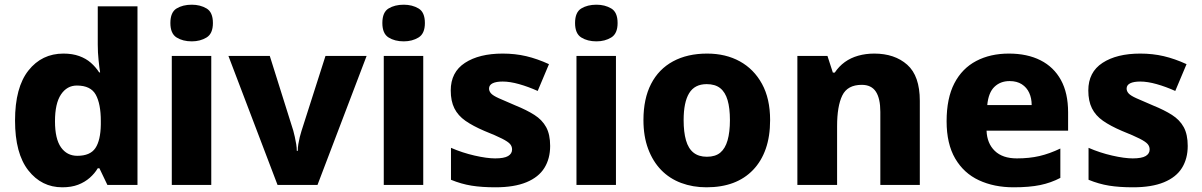

<svg xmlns="http://www.w3.org/2000/svg" viewBox="-20 -787 5113 817"><path d="M245 10Q157 10 100.5 -62Q44 -134 44 -274Q44 -415 101 -487Q158 -559 250 -559Q288 -559 317 -548.5Q346 -538 366.5 -520Q387 -502 402 -479H406Q403 -497 399.5 -530.5Q396 -564 396 -597V-760H565V0H437L403 -71H396Q383 -49 362 -30.5Q341 -12 312.5 -1Q284 10 245 10ZM309 -124Q364 -124 386 -157Q408 -190 409 -257V-272Q409 -345 387.5 -384Q366 -423 307 -423Q265 -423 239.5 -385Q214 -347 214 -271Q214 -196 239.5 -160Q265 -124 309 -124Z M879 -549V0H711V-549ZM796 -767Q832 -767 859 -751Q886 -735 886 -689Q886 -644 859 -627.5Q832 -611 796 -611Q758 -611 731.5 -627.5Q705 -644 705 -689Q705 -735 731.5 -751Q758 -767 796 -767Z M1161 0 952 -549H1128L1228 -231Q1231 -220 1234.5 -204.5Q1238 -189 1240.5 -173.5Q1243 -158 1243 -145H1247Q1247 -159 1249.5 -174Q1252 -189 1255.5 -203.5Q1259 -218 1263 -230L1365 -549H1540L1331 0Z M1781 -549V0H1613V-549ZM1698 -767Q1734 -767 1761 -751Q1788 -735 1788 -689Q1788 -644 1761 -627.5Q1734 -611 1698 -611Q1660 -611 1633.5 -627.5Q1607 -644 1607 -689Q1607 -735 1633.5 -751Q1660 -767 1698 -767Z M2321 -166Q2321 -112 2296.5 -72.5Q2272 -33 2220 -11.5Q2168 10 2088 10Q2030 10 1986.5 3Q1943 -4 1899 -22V-158Q1947 -137 1999.5 -125Q2052 -113 2087 -113Q2125 -113 2142 -123Q2159 -133 2159 -151Q2159 -164 2150.5 -174Q2142 -184 2116.5 -197Q2091 -210 2041 -230Q1992 -251 1960.5 -273Q1929 -295 1913.5 -326Q1898 -357 1898 -402Q1898 -480 1958.5 -519.5Q2019 -559 2119 -559Q2172 -559 2219 -548Q2266 -537 2316 -514L2268 -400Q2228 -418 2189 -429Q2150 -440 2119 -440Q2091 -440 2076 -432.5Q2061 -425 2061 -410Q2061 -399 2069.5 -389.5Q2078 -380 2102.5 -369Q2127 -358 2174 -338Q2221 -319 2254 -298Q2287 -277 2304 -246Q2321 -215 2321 -166Z M2601 -549V0H2433V-549ZM2518 -767Q2554 -767 2581 -751Q2608 -735 2608 -689Q2608 -644 2581 -627.5Q2554 -611 2518 -611Q2480 -611 2453.5 -627.5Q2427 -644 2427 -689Q2427 -735 2453.5 -751Q2480 -767 2518 -767Z M3257 -276Q3257 -207 3238.5 -154Q3220 -101 3184.5 -64Q3149 -27 3099.5 -8.5Q3050 10 2986 10Q2928 10 2878.5 -8.5Q2829 -27 2793.5 -63.5Q2758 -100 2738 -153.5Q2718 -207 2718 -276Q2718 -367 2750.5 -430Q2783 -493 2844 -526Q2905 -559 2989 -559Q3068 -559 3128 -526Q3188 -493 3222.5 -430Q3257 -367 3257 -276ZM2889 -276Q2889 -225 2899 -190Q2909 -155 2931 -137.5Q2953 -120 2988 -120Q3024 -120 3045 -137.5Q3066 -155 3076 -190Q3086 -225 3086 -276Q3086 -327 3076 -361Q3066 -395 3044.5 -412Q3023 -429 2987 -429Q2936 -429 2912.5 -390.5Q2889 -352 2889 -276Z M3700 -559Q3787 -559 3840.5 -511.5Q3894 -464 3894 -358V0H3726V-311Q3726 -368 3707 -397Q3688 -426 3647 -426Q3586 -426 3564 -380.5Q3542 -335 3542 -250V0H3373V-549H3501L3524 -478H3532Q3550 -505 3575 -523Q3600 -541 3632 -550Q3664 -559 3700 -559Z M4273 -559Q4351 -559 4407.5 -530.5Q4464 -502 4494.5 -446.5Q4525 -391 4525 -309V-231H4178Q4180 -177 4213 -145Q4246 -113 4307 -113Q4360 -113 4403 -123Q4446 -133 4492 -155V-30Q4452 -9 4406 0.5Q4360 10 4293 10Q4210 10 4145.5 -20Q4081 -50 4044.5 -112.5Q4008 -175 4008 -271Q4008 -369 4041 -432.5Q4074 -496 4134 -527.5Q4194 -559 4273 -559ZM4276 -442Q4237 -442 4211.5 -417.5Q4186 -393 4181 -340H4370Q4370 -369 4359.5 -392Q4349 -415 4328 -428.5Q4307 -442 4276 -442Z M5034 -166Q5034 -112 5009.5 -72.5Q4985 -33 4933 -11.5Q4881 10 4801 10Q4743 10 4699.5 3Q4656 -4 4612 -22V-158Q4660 -137 4712.5 -125Q4765 -113 4800 -113Q4838 -113 4855 -123Q4872 -133 4872 -151Q4872 -164 4863.5 -174Q4855 -184 4829.5 -197Q4804 -210 4754 -230Q4705 -251 4673.5 -273Q4642 -295 4626.5 -326Q4611 -357 4611 -402Q4611 -480 4671.5 -519.5Q4732 -559 4832 -559Q4885 -559 4932 -548Q4979 -537 5029 -514L4981 -400Q4941 -418 4902 -429Q4863 -440 4832 -440Q4804 -440 4789 -432.5Q4774 -425 4774 -410Q4774 -399 4782.5 -389.5Q4791 -380 4815.5 -369Q4840 -358 4887 -338Q4934 -319 4967 -298Q5000 -277 5017 -246Q5034 -215 5034 -166Z"/></svg>

Font: Noto Sans Hebrew ExtraBold
Style: Regular
Weight: 800
Designer: Monotype Design Team
Foundry: Monotype Imaging Inc.
Version: Version 2.003